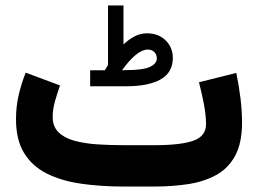

<svg xmlns="http://www.w3.org/2000/svg" viewBox="-20 -683 944 703"><path d="M363.8 -425.8Q366.7 -431.2 370.1 -436Q373.5 -440.9 375.5 -445.8V-663.1H432.1V-520.5Q452.1 -539.1 473.1 -550Q494.1 -561 518.1 -561Q560.1 -561 586.4 -535.2Q612.8 -509.3 612.8 -470.2Q612.3 -417 567.9 -392.1Q523.4 -367.2 442.9 -367.2H310.1V-425.8ZM442.4 -426.3Q503.9 -426.3 529.1 -438.2Q554.2 -450.2 554.2 -468.8Q554.2 -483.4 545.2 -492.4Q536.1 -501.5 520.5 -501.5Q500.5 -501.5 476.3 -481.4Q452.1 -461.4 426.8 -425.8ZM544.9 0H432.1Q349.1 0 277.6 -10.3Q206.1 -20.5 152.3 -47.1Q98.6 -73.7 68.6 -122.1Q38.6 -170.4 38.6 -247.1Q38.6 -293.5 48.8 -336.9Q59.1 -380.4 74.2 -417L199.7 -370.1Q191.4 -346.7 182.1 -315.2Q172.9 -283.7 172.9 -254.9Q172.9 -219.7 194.3 -198.7Q215.8 -177.7 252.4 -167.7Q289.1 -157.7 335.4 -154.5Q381.8 -151.4 432.1 -151.4H546.4Q641.1 -151.4 687.7 -167.7Q734.4 -184.1 734.4 -228.5Q734.4 -261.7 726.3 -303.2Q718.3 -344.7 708.5 -381.8L845.2 -416Q855 -368.7 860.6 -322.8Q866.2 -276.9 866.2 -234.4Q866.2 -159.7 841.3 -113.3Q816.4 -66.9 772.2 -42.5Q728 -18.1 669.9 -9Q611.8 0 544.9 0Z"/></svg>

Font: Vazirmatn UI Black
Style: Regular
Weight: 900
Designer: Saber Rastikerdar
Foundry: Saber Rastikerdar
Version: Version 33.003